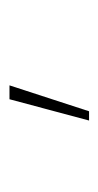

<svg xmlns="http://www.w3.org/2000/svg" viewBox="81 -218 212 415"><g transform="rotate(-90 187.5 -10.0)"><path d="M155 76H135L181 -96H211Z"/></g></svg>

Font: Inconsolata Condensed ExtraLight
Style: Regular
Weight: 200
Width: 3
Monospace: yes
Designer: Raph Levien, Cyreal, Brenton Simpson
Foundry: Raph Levien, Cyreal, Google
Version: Version 3.100; ttfautohint (v1.8.4.7-5d5b)